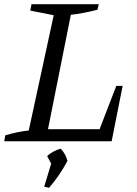

<svg xmlns="http://www.w3.org/2000/svg" viewBox="-31 -668 647 908"><path d="M519 -262H549L497 0H-11L-6 -28Q51 -45 105 -51L223 -596L112 -618L118 -648H436L430 -622Q360 -604 304 -598L196 -57H440ZM178 215 211 106 192 70Q218 46 256 35Q280 60 288 93Q250 164 201 220Z"/></svg>

Font: Piazzolla SC
Style: Italic
Weight: 400
Italic angle: -11.3°
Designer: Juan Pablo del Peral
Foundry: Huerta Tipografica
Version: Version 1.330